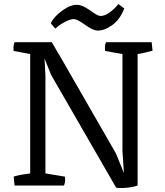

<svg xmlns="http://www.w3.org/2000/svg" viewBox="-20 -915 815 947"><path d="M252.9 -773.9 230.5 -799.8Q245.1 -832.5 287.1 -862.8Q329.1 -893.1 361.3 -891.1Q382.3 -890.1 404.5 -876.5Q426.8 -862.8 445.3 -849.6Q463.9 -836.4 475.6 -836.4Q495.6 -835.9 519.3 -852.5Q543 -869.1 564 -895L592.8 -873.5Q572.8 -819.8 534.2 -791.7Q495.6 -763.7 461.4 -764.2Q438.5 -764.6 399.9 -792.5Q361.3 -820.3 345.2 -820.8Q329.6 -821.8 301.8 -807.6Q273.9 -793.5 252.9 -773.9ZM51.8 0 47.4 -43.9Q70.8 -52.2 128.9 -59.6V-648.4L47.4 -663.6Q46.4 -667 46.4 -680.7Q46.4 -694.8 51.8 -707H235.4L270.5 -646.5H271L551.8 -158.2L591.3 -61.5L584 -169.4V-648.4L498.5 -663.6Q497.6 -667 497.6 -680.7Q497.6 -696.3 503.4 -707H728L732.4 -665Q687.5 -652.3 658.7 -648.4V0Q637.7 7.8 604.5 11Q571.3 14.2 551.8 10.3V8.8L231.9 -545.9L199.7 -626.5L204.1 -542.5V-59.6L299.8 -43.9Q301.3 -40.5 301.3 -27.8Q301.3 -13.2 295.4 0Z"/></svg>

Font: Fjord
Style: One
Weight: 400
Designer: Viktoriya Grabowska
Foundry: Viktoriya Grabowska
Version: Version 1.002